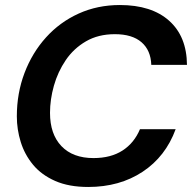

<svg xmlns="http://www.w3.org/2000/svg" viewBox="-20 -732 764 764"><path d="M331 12Q254 12 199.5 -12Q145 -36 111.5 -76.5Q78 -117 62.5 -167Q47 -217 47 -269Q47 -361 77.5 -441.5Q108 -522 163 -583Q218 -644 293 -678Q368 -712 457 -712Q583 -712 653 -649.5Q723 -587 724 -474H582Q580 -532 543 -564Q506 -596 437 -596Q371 -596 322 -567.5Q273 -539 241.5 -492.5Q210 -446 194.5 -391Q179 -336 179 -283Q179 -198 224.5 -150.5Q270 -103 352 -103Q421 -103 467.5 -133Q514 -163 537 -218H679Q639 -109 547.5 -48.5Q456 12 331 12Z"/></svg>

Font: Rethink Sans
Style: Bold Italic
Weight: 700
Italic angle: -10°
Designer: The Rethink Sans project authors (Hans Thiessen). DM Sans designed by Colophon Foundry.
Foundry: Rethink Communications LLC
Version: Version 1.001